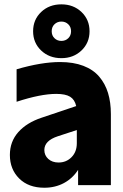

<svg xmlns="http://www.w3.org/2000/svg" viewBox="-20 -860 570 892"><path d="M265.1 -589.8Q208.5 -589.8 171.1 -625.5Q133.8 -661.1 133.8 -714.8Q133.8 -768.6 171.1 -804.2Q208.5 -839.8 265.1 -839.8Q321.3 -839.8 358.6 -804.2Q396 -768.6 396 -714.8Q396 -661.1 358.6 -625.5Q321.3 -589.8 265.1 -589.8ZM25.9 -140.1Q25.9 -202.1 64.9 -246.1Q104 -290 172.9 -313L334 -367.2Q327.1 -397.5 305.7 -410.6Q284.2 -423.8 241.2 -423.8Q168.9 -423.8 57.1 -387.2V-538.1Q172.9 -571.8 258.8 -571.8Q321.3 -571.8 367.2 -554.2Q413.1 -536.6 440.9 -503.9Q468.8 -471.2 481.9 -428Q495.1 -384.8 495.1 -330.1V0H342.8V-70.8Q317.4 -31.2 276.9 -9.5Q236.3 12.2 186 12.2Q112.3 12.2 69.1 -30.8Q25.9 -73.7 25.9 -140.1ZM186 -163.1Q186 -138.2 204.3 -121.6Q222.7 -105 252 -105Q288.1 -105 312.5 -129.9Q336.9 -154.8 336.9 -194.8V-255.9L249 -227.1Q186 -206.5 186 -163.1ZM233.2 -747.3Q220.2 -734.9 220.2 -714.8Q220.2 -694.8 233.2 -682.4Q246.1 -669.9 265.1 -669.9Q284.2 -669.9 297.1 -682.4Q310.1 -694.8 310.1 -714.8Q310.1 -734.9 297.1 -747.3Q284.2 -759.8 265.1 -759.8Q246.1 -759.8 233.2 -747.3Z"/></svg>

Font: TASA Explorer
Style: Regular
Weight: 900
Designer: Weizhong Zhang
Foundry: Local Remote
Version: Version 1.000;Glyphs 3.1.2 (3151)